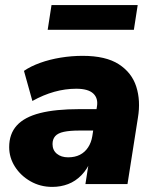

<svg xmlns="http://www.w3.org/2000/svg" viewBox="-20 -722 608 753"><path d="M185 11Q138 11 99.5 -11Q61 -33 38.5 -68.5Q16 -104 16 -145Q16 -197 46 -230Q76 -263 137 -278.5Q198 -294 291 -294H370L356 -210H291Q254 -210 230.5 -205Q207 -200 196.5 -188Q186 -176 186 -157Q186 -133 203 -119Q220 -105 247 -105Q274 -105 293.5 -115Q313 -125 325.5 -144Q338 -163 342 -188L360 -303Q366 -336 346 -355Q326 -374 279 -374Q236 -374 193 -362Q150 -350 107 -326L74 -444Q100 -462 137.5 -475.5Q175 -489 218 -496Q261 -503 304 -503Q395 -503 446 -470Q497 -437 514.5 -382Q532 -327 521 -261L480 0H315L330 -96H338Q323 -59 299.5 -35Q276 -11 247 0Q218 11 185 11ZM167 -605 182 -702H520L505 -605Z"/></svg>

Font: Nunito Sans 12pt ExtraLight 12pt Black
Style: Italic
Weight: 900
Italic angle: -9°
Version: Version 3.101;gftools[0.9.27]